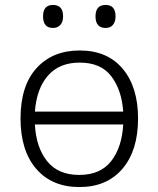

<svg xmlns="http://www.w3.org/2000/svg" viewBox="-20 -746 640 776"><path d="M301 10Q190 10 126.5 -63.5Q63 -137 63 -267Q63 -400 128 -471Q193 -542 302 -542Q414 -542 476 -468Q538 -394 538 -267Q538 -138 475 -64Q412 10 301 10ZM302 -493Q220 -493 174 -440.5Q128 -388 121 -295H478Q472 -382 430 -437.5Q388 -493 302 -493ZM300 -39Q386 -39 429.5 -95Q473 -151 478 -243H121Q126 -150 170.5 -94.5Q215 -39 300 -39ZM407 -633Q366 -633 366 -680Q366 -726 407 -726Q447 -726 447 -680Q447 -658 436.5 -645.5Q426 -633 407 -633ZM194 -633Q154 -633 154 -680Q154 -726 194 -726Q235 -726 235 -680Q235 -658 224 -645.5Q213 -633 194 -633Z"/></svg>

Font: Noto Sans Mono Light
Style: Regular
Weight: 300
Designer: Monotype Design Team
Foundry: Monotype Imaging Inc.
Version: Version 2.014; ttfautohint (v1.8.4.7-5d5b)